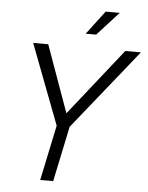

<svg xmlns="http://www.w3.org/2000/svg" viewBox="-60 -954 775 1003"><g transform="rotate(5 327.5 -453.0)"><path d="M359 -782H414L527 -906H453ZM189 0H257L318 -290L655 -710H573L295 -359L169 -710H90L250 -290Z"/></g></svg>

Font: Geist Light
Style: Italic
Weight: 300
Italic angle: -12°
Designer: Basement.studio, Andrés Briganti, Mateo Zaragoza
Foundry: Basement.studio, Vercel, Andrés Briganti, Guido Ferreyra, Mateo Zaragoza
Version: Version 1.500